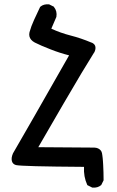

<svg xmlns="http://www.w3.org/2000/svg" viewBox="-20 -770 540 886"><path d="M404.8 95.2 385.3 85.4 383.3 84.5 382.3 82.5Q365.2 44.9 367.7 0Q79.6 -2 53.7 -8.3Q38.1 -12.7 34.7 -27.3Q31.2 -42 39.6 -61.5V-62L40 -62.5Q105.5 -174.8 298.8 -514.6Q254.4 -525.9 213.9 -542Q169.4 -559.1 140.6 -573.7Q130.4 -579.1 124 -586.4Q117.7 -593.8 115.7 -602.5Q113.8 -611.3 116.2 -621.6Q123.5 -648.4 137.2 -678.2L164.6 -736.8L165 -737.8L166 -738.8Q173.8 -745.6 183.8 -748.3Q193.8 -751 205.6 -750H206.5L207.5 -749.5L227.1 -739.7L228.5 -739.3L229 -737.8Q244.6 -718.3 240.2 -692.4V-691.9L239.7 -690.9L216.8 -637.7Q258.8 -618.2 304.7 -606.4Q354 -593.8 401.4 -573.7Q402.8 -573.2 403.8 -573Q404.8 -572.8 405.5 -572.3Q406.2 -571.8 407.2 -571.3Q418.9 -564.9 420.4 -553Q421.9 -541 414.6 -527.3H414.1Q367.2 -453.1 273.9 -293Q188.5 -145.5 156.7 -90.8L415 -88.9H415.5Q425.3 -88.4 432.4 -85.2Q439.5 -82 444.3 -76.4Q449.2 -70.8 450.7 -63Q451.7 -58.1 452.4 -52.2Q453.1 -46.4 453.9 -39.8Q454.6 -33.2 455.1 -25.4Q455.6 -17.6 456.1 -9.3Q458 25.4 458 60.5V62L457.5 63L447.8 82.5L447.3 84L446.3 84.5Q430.7 97.7 406.7 95.7H405.8Z"/></svg>

Font: NaikaiFont
Style: SemiBold
Weight: 600
Version: Version 1.89